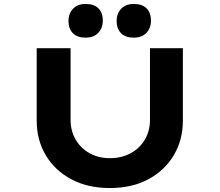

<svg xmlns="http://www.w3.org/2000/svg" viewBox="-20 -944 1109 970"><path d="M534.6 6Q423.5 6 340.4 -38.2Q257.4 -82.4 211.4 -159.4Q165.4 -236.4 165.4 -335V-700.4H336.6V-339Q336.6 -282.1 362.5 -238.2Q388.4 -194.3 433.2 -169.6Q478.1 -144.9 534.6 -144.9Q594 -144.9 639.7 -169.6Q685.3 -194.3 711.5 -238.2Q737.7 -282.1 737.7 -339V-700.4H903.9V-335Q903.9 -236.4 857.8 -159.4Q811.8 -82.4 729.1 -38.2Q646.4 6 534.6 6ZM656 -753.8Q613.5 -753.8 591.4 -776.4Q569.2 -799 569.2 -838.9Q569.2 -874.8 591.9 -899.4Q614.7 -924 656 -924Q698.5 -924 720.6 -901.7Q742.8 -879.4 742.8 -838.9Q742.8 -803 720.1 -778.4Q697.3 -753.8 656 -753.8ZM412.7 -753.8Q370.2 -753.8 348.1 -776.4Q325.9 -799 325.9 -838.9Q325.9 -874.8 348.6 -899.4Q371.4 -924 412.7 -924Q455.1 -924 477.3 -901.7Q499.5 -879.4 499.5 -838.9Q499.5 -803 476.7 -778.4Q454 -753.8 412.7 -753.8Z"/></svg>

Font: Lexend Zetta
Style: Regular
Weight: 400
Designer: Bonnie Shaver-Troup, Thomas Jockin
Foundry: Lexend
Version: Version 1.007